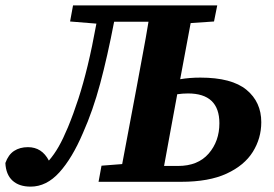

<svg xmlns="http://www.w3.org/2000/svg" viewBox="-50 -677 1022 715"><path d="M606 -304Q595 -243 583.5 -182Q572 -121 561 -59H613Q687 -59 727 -105Q767 -151 767 -218Q767 -329 650 -329Q630 -329 610 -326ZM64 18Q21 18 -3.5 -4.5Q-28 -27 -30 -70Q-19 -101 2.5 -115Q24 -129 54 -129Q106 -129 132 -79Q152 -102 168.5 -131Q185 -160 203 -203Q224 -254 242 -309.5Q260 -365 276.5 -433Q293 -501 309 -589L211 -597L222 -657H759L747 -597L660 -591L621 -382Q656 -388 696 -388Q813 -388 868 -342.5Q923 -297 923 -222Q923 -162 891.5 -111.5Q860 -61 794 -30.5Q728 0 625 0H317L328 -60L405 -66L459 -353Q470 -414 481.5 -474.5Q493 -535 503 -596H375Q350 -466 323 -365.5Q296 -265 259 -182Q219 -88 171 -35Q123 18 64 18Z"/></svg>

Font: Source Serif 4 SmText
Style: Bold Italic
Weight: 700
Italic angle: -12°
Designer: Frank Grießhammer
Foundry: Adobe
Version: Version 4.005;hotconv 1.1.0;makeotfexe 2.6.0